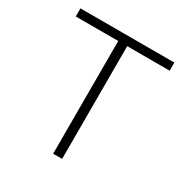

<svg xmlns="http://www.w3.org/2000/svg" viewBox="-162 -831 928 963"><g transform="rotate(30 302.0 -350.0)"><path d="M276 0V-653H30V-700H574V-653H328V0Z"/></g></svg>

Font: Red Hat Text VF
Style: Regular
Weight: 300
Designer: Pentagram, MCKL
Foundry: Pentagram, MCKL
Version: Version 1.023